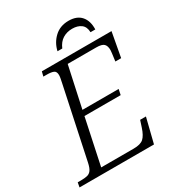

<svg xmlns="http://www.w3.org/2000/svg" viewBox="-226 -1022 1053 1148"><g transform="rotate(-30 300.5 -448.0)"><path d="M-17 0 -11 -32H11Q37 -32 54.5 -36Q72 -40 83 -55Q94 -70 101 -103L204 -589Q208 -607 210.5 -621Q213 -635 213 -643Q213 -668 197.5 -675Q182 -682 150 -682H127L135 -714H616L585 -545H545Q546 -552 548 -567.5Q550 -583 552 -598Q554 -613 554 -619Q554 -648 540.5 -661.5Q527 -675 488 -675H291L230 -393H480L472 -355H222L155 -39H379Q427 -39 448 -58Q469 -77 484 -123L499 -169H539L497 0ZM276 -771Q288 -824 326.5 -860Q365 -896 424 -896Q481 -896 510 -862.5Q539 -829 537 -771H504Q503 -809 479.5 -826.5Q456 -844 419 -844Q382 -844 353.5 -826.5Q325 -809 309 -771Z"/></g></svg>

Font: Noto Serif Light
Style: Italic
Weight: 300
Italic angle: -12°
Designer: Monotype Design Team
Foundry: Monotype Imaging Inc.
Version: Version 2.013